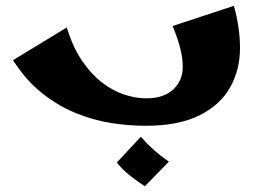

<svg xmlns="http://www.w3.org/2000/svg" viewBox="-20 -428 888 664"><path d="M483 7Q424 7 362 -3Q300 -13 239.5 -38Q179 -63 124 -107Q69 -151 25 -220L211 -333Q231 -267 262 -220.5Q293 -174 330.5 -144.5Q368 -115 408 -101.5Q448 -88 486 -88Q546 -88 579 -118.5Q612 -149 612 -197Q612 -228 603 -262.5Q594 -297 577 -338L789 -408Q799 -371 804.5 -335Q810 -299 810 -262Q810 -187 776 -126Q742 -65 669.5 -29Q597 7 483 7ZM481 216Q454 199 428 178Q402 157 384 134L467 45Q490 71 512.5 91Q535 111 564 131Z"/></svg>

Font: Marhey Light SemiBold
Style: Regular
Weight: 600
Version: Version 1.000